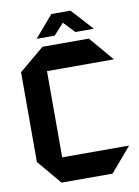

<svg xmlns="http://www.w3.org/2000/svg" viewBox="-95 -937 725 1000"><g transform="rotate(-10 267.5 -437.0)"><path d="M148 0 40 -128V-603L173 -714H418L527 -586V-585H174V-129H527V-128L418 0ZM355 -760 299 -819 246 -760H151V-761L248 -874H348H349L452 -761V-760Z"/></g></svg>

Font: Foldit Thin SemiBold
Style: Regular
Weight: 600
Version: Version 1.003